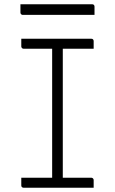

<svg xmlns="http://www.w3.org/2000/svg" viewBox="-20 -882 540 902"><path d="M275 -20H222L225 -31Q225 -51 225 -72Q225 -93 225 -114Q225 -185 225 -255.5Q225 -326 225 -396.5Q225 -467 225 -538Q225 -609 225 -680H281L275 -669Q275 -653 275 -636Q275 -619 275 -602Q275 -529 275 -456.5Q275 -384 275 -311Q275 -238 275 -165.5Q275 -93 275 -20ZM420 0H91Q88 0 86 -1Q84 -2 82.5 -3.5Q81 -5 80.5 -7Q80 -9 80 -11Q80 -18 80 -23.5Q80 -29 80 -35Q80 -41 80 -47H409Q412 -47 414.5 -45.5Q417 -44 418.5 -41.5Q420 -39 420 -36Q420 -30 420 -24Q420 -18 420 -12.5Q420 -7 420 0ZM80 -700H409Q414 -700 417 -697Q420 -694 420 -689Q420 -684 420 -679.5Q420 -675 420 -671Q420 -667 420 -662.5Q420 -658 420 -653H91Q86 -653 83 -656.5Q80 -660 80 -664Q80 -669 80 -673.5Q80 -678 80 -682Q80 -686 80 -690.5Q80 -695 80 -700ZM76 -862H413Q418 -862 421 -859Q424 -856 424 -851Q424 -841 424 -831.5Q424 -822 424 -812H87Q84 -812 81.5 -813.5Q79 -815 77.5 -817.5Q76 -820 76 -823Q76 -833 76 -842.5Q76 -852 76 -862Z"/></svg>

Font: Recursive Light
Style: Regular
Weight: 300
Version: Version 1.085